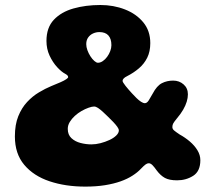

<svg xmlns="http://www.w3.org/2000/svg" viewBox="-20 -668 818 748"><path d="M312 59Q235 59 173 38.2Q111 17.5 74.5 -25.8Q38 -69 38 -136.5Q38 -182.5 51.2 -215.2Q64.5 -248 85.8 -270.8Q107 -293.5 131.8 -308.2Q156.5 -323 179.5 -332.5Q202 -341.5 216.5 -348Q231 -354.5 238.2 -359.5Q245.5 -364.5 245.5 -367.5Q245.5 -371.5 242.5 -374.5Q239.5 -377.5 234 -380.5Q219.5 -388 202.5 -406.5Q185.5 -425 173.2 -451.2Q161 -477.5 161 -508.5Q161 -560.5 189.8 -591Q218.5 -621.5 266.2 -635Q314 -648.5 371 -648.5Q422.5 -648.5 466.8 -631.2Q511 -614 538.2 -581Q565.5 -548 565.5 -500Q565.5 -467 553.5 -443Q541.5 -419 521.2 -401.8Q501 -384.5 475.5 -371.5Q466 -367 461.8 -362.2Q457.5 -357.5 457.5 -353Q457.5 -348 469.2 -333.2Q481 -318.5 494 -304.5Q502.5 -295 511.8 -286Q521 -277 529.5 -271.5Q538 -266 544.5 -266Q552.5 -266 559.5 -277Q566.5 -288 575 -303.5Q591 -334 610.8 -344Q630.5 -354 654.5 -354Q678.5 -354 695.2 -339.2Q712 -324.5 712 -300.5Q712 -287 707.5 -272Q703 -257 693.5 -240.5Q684 -224 669 -206.5Q658 -193 654.8 -187Q651.5 -181 651.5 -173Q651.5 -165.5 658.2 -159.8Q665 -154 680 -144Q701 -132.5 719.5 -116.8Q738 -101 749.2 -82.5Q760.5 -64 760.5 -44Q760.5 -1 732.8 16.8Q705 34.5 670 34.5Q639.5 34.5 622.5 25.2Q605.5 16 590.5 -4Q581 -17.5 573.8 -24.8Q566.5 -32 559.5 -32Q553.5 -32 547 -27.2Q540.5 -22.5 528.5 -10Q516 3.5 496.2 16.2Q476.5 29 449.8 38.5Q423 48 388.8 53.5Q354.5 59 312 59ZM336 -105.5Q353 -105.5 371.5 -110.2Q390 -115 406.2 -122.5Q422.5 -130 432.8 -140Q443 -150 443 -160Q443 -165.5 437 -174Q431 -182.5 421 -193Q411 -203.5 399.5 -214.5Q389.5 -224.5 379.8 -233.2Q370 -242 361.8 -247.5Q353.5 -253 346.5 -253Q338 -253 324.8 -248.2Q311.5 -243.5 297.5 -235.5Q283.5 -227.5 271.5 -216.5Q259.5 -205.5 251.8 -192.8Q244 -180 244 -166Q244 -143 258.2 -129.8Q272.5 -116.5 293.8 -111Q315 -105.5 336 -105.5ZM361.5 -423.5Q371 -423.5 380.5 -430Q390 -436.5 397.5 -446.8Q405 -457 409.5 -469Q414 -481 414 -492Q414 -517 402.2 -530Q390.5 -543 367 -543Q354.5 -543 342.8 -537.8Q331 -532.5 323.5 -522Q316 -511.5 316 -496Q316 -485 320.5 -472.5Q325 -460 332.2 -448.8Q339.5 -437.5 347.5 -430.5Q355.5 -423.5 361.5 -423.5Z"/></svg>

Font: Gluten ExtraBold
Style: Regular
Weight: 800
Designer: Tyler Finck
Foundry: Etcetera Type Company
Version: Version 1.300